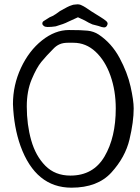

<svg xmlns="http://www.w3.org/2000/svg" viewBox="-20 -858 649 889"><path d="M462 -731Q454 -731 435 -738L408 -745Q391 -752 373 -763L341 -778L295 -757Q276 -747 238 -736Q219 -733 200 -733Q189 -733 182.5 -738Q176 -743 176 -749Q176 -757 183 -761L210 -778Q213 -779 223.5 -784Q234 -789 258 -807Q298 -830 310 -833Q319 -837 328 -837Q332 -838 339 -838Q347 -838 353.5 -835.5Q360 -833 366 -829.5Q372 -826 377 -823Q406 -803 423 -793L444 -780Q460 -770 470 -762Q480 -754 478 -746Q474 -731 462 -731ZM599 -356Q599 -294 579.5 -212Q560 -130 496 -59.5Q432 11 311 11Q145 11 75 -182Q44 -269 40 -376Q40 -464 77 -543.5Q114 -623 174.5 -671Q235 -719 299 -719Q357 -719 385.5 -716Q414 -713 437 -698Q497 -658 533.5 -590Q570 -522 584.5 -457.5Q599 -393 599 -356ZM516 -356Q516 -438 491.5 -507.5Q467 -577 422.5 -618.5Q378 -660 320 -660Q315 -660 293.5 -660Q272 -660 256 -653Q240 -646 227 -632Q194 -599 171.5 -571.5Q149 -544 126.5 -490Q104 -436 104 -365Q104 -281 124.5 -208.5Q145 -136 190 -90.5Q235 -45 306 -45Q412 -45 464 -133.5Q516 -222 516 -356Z"/></svg>

Font: Barrio
Style: Regular
Weight: 400
Designer: Pablo Cosgaya & Sergio Jimenez
Foundry: Pablo Cosgaya & Sergio Jimenez
Version: Version 1.005